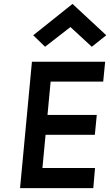

<svg xmlns="http://www.w3.org/2000/svg" viewBox="-20 -966 567 986"><path d="M83 0 144 -649H520L510 -547.1H240L223.9 -375.9H477L467.1 -273.9H214L197.9 -103.1H468L459.1 0ZM211.5 -725.9 150.7 -784.9 352.4 -945.9 525.8 -784.9 451.4 -725.9 341.7 -827.1Z"/></svg>

Font: Karla
Style: Italic
Weight: 400
Italic angle: -8°
Designer: Jonathan Pinhorn
Version: Version 2.004;gftools[0.9.33]